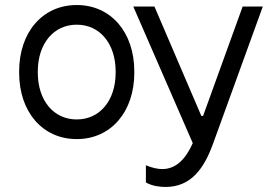

<svg xmlns="http://www.w3.org/2000/svg" viewBox="-20 -546 1068 762"><path d="M284 6H285C420 6 513 -102 513 -257V-263C513 -418 420 -526 285 -526H284C149 -526 56 -418 56 -263V-257C56 -102 149 6 284 6ZM637 196C738 196 790 123 826 23L1023 -520H943L786 -86H779L593 -520H509L745 22C718 83 680 125 624 125C605 125 584 120 559 110V178C584 193 617 196 637 196ZM284 -72C193 -72 130 -147 130 -258V-262C130 -373 193 -448 284 -448H285C376 -448 439 -373 439 -262V-258C439 -147 376 -72 285 -72Z"/></svg>

Font: Fixel Display Regular
Style: Regular
Weight: 400
Designer: AlfaBravo + MacPaw
Foundry: Kyrylo Tkachov, Marchela Mozhyna, Serhii Makarenko, Maria Weinstein, Zakhar Kryvoshyya
Version: Version 1.211